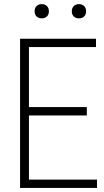

<svg xmlns="http://www.w3.org/2000/svg" viewBox="-20 -932 518 952"><path d="M123.5 -41.5H461V0H79.5V-740H456V-698.5H123.5V-401H410.5V-359.5H123.5ZM151.5 -876Q151.5 -892 161.2 -901.8Q171 -911.5 187 -911.5Q203 -911.5 212.8 -901.8Q222.5 -892 222.5 -876Q222.5 -860 212.8 -850.5Q203 -841 187 -841Q171 -841 161.2 -850.5Q151.5 -860 151.5 -876ZM336 -876Q336 -892 345.8 -901.8Q355.5 -911.5 371.5 -911.5Q387.5 -911.5 397.2 -901.8Q407 -892 407 -876Q407 -860 397.2 -850.5Q387.5 -841 371.5 -841Q355.5 -841 345.8 -850.5Q336 -860 336 -876Z"/></svg>

Font: Encode Sans Condensed ExLight
Style: Regular
Weight: 275
Width: 3
Designer: Multiple Designers
Foundry: Impallari Type
Version: Version 2.000